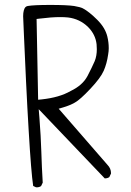

<svg xmlns="http://www.w3.org/2000/svg" viewBox="-20 -768 540 794"><path d="M128.4 6.3Q129.9 6.8 133.1 6.8Q136.2 6.8 140.9 5.6Q145.5 4.4 149.9 1.5L156.7 -12.7Q152.8 -76.2 150.9 -140.9Q148.9 -205.6 143.1 -279.3L140.1 -316.4L413.1 -30.3Q413.1 -30.3 413.6 -30.3Q424.3 -30.3 432.1 -35.6L439 -50.3Q439 -51.3 439 -52.2Q439 -71.3 424.8 -85.9L222.7 -318.4L242.2 -324.2Q267.6 -331.5 289.6 -343.8Q311 -355.5 353.5 -400.6Q396 -445.8 408.9 -475.3Q421.9 -504.9 427.2 -542.5Q429.7 -556.2 429.7 -568.8Q429.7 -593.3 423.8 -617.2Q415 -653.3 382.3 -686Q348.6 -719.7 322.8 -733.4Q312.5 -738.8 286.6 -743.2Q256.3 -747.6 188 -747.6Q119.6 -747.6 94.7 -743.2Q88.9 -742.2 85 -738.3Q81.1 -734.4 78.4 -724.6Q75.7 -714.8 75.7 -700.7Q75.7 -699.2 78.9 -625.2Q82 -551.3 87.6 -433.3Q93.3 -315.4 98.6 -228Q108.9 -53.2 117.2 1ZM272 -391.6 272.5 -392.1Q272 -391.6 272 -391.6ZM228.5 -697.3Q246.6 -697.3 261.2 -695.8Q310.1 -689.9 344.7 -655.8Q375 -625 379.4 -585Q380.4 -574.2 380.4 -564.5Q380.4 -536.6 371.6 -515.1Q360.4 -489.3 341.8 -453.6Q321.3 -415 272 -391.6Q225.6 -364.7 151.9 -356.9L137.7 -355.5L131.3 -689.5L142.6 -690.9Q192.4 -697.3 228.5 -697.3Z"/></svg>

Font: NaikaiFont
Style: ExtraLight
Weight: 200
Version: Version 1.89